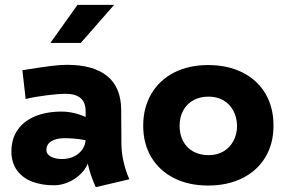

<svg xmlns="http://www.w3.org/2000/svg" viewBox="-20 -757 1189 796"><path d="M377 19Q335 -73.2 335 -160.2V-294.9Q335 -333 313.7 -350.6Q292.5 -368.2 251 -368.2Q225.1 -368.2 176.5 -362.3Q127.9 -356.4 86.4 -346.7L72.8 -465.8Q147.9 -478 188.7 -483.2Q229.5 -488.3 257.3 -488.3Q367.7 -488.3 424.8 -441.4Q481.9 -394.5 482.4 -301.8L483.4 -161.1Q483.9 -88.9 516.1 -13.7ZM204.1 11.2Q153.3 11.2 113.5 -3.9Q73.7 -19 50.5 -50.8Q27.3 -82.5 27.3 -129.9Q27.3 -180.7 52.7 -217.8Q78.1 -254.9 125.2 -274.7Q172.4 -294.4 235.8 -294.4Q272.9 -294.4 311.3 -281.5Q349.6 -268.6 385.7 -243.2L387.2 -160.2Q361.8 -170.9 324.5 -177.5Q287.1 -184.1 248 -184.1Q212.4 -184.1 192.1 -170.9Q171.9 -157.7 172.4 -134.3Q172.4 -118.2 190.4 -107.9Q208.5 -97.7 236.8 -97.7Q265.6 -97.7 287.8 -108.9Q310.1 -120.1 322.5 -139.2Q335 -158.2 335 -180.2L350.1 -110.4Q350.1 -80.6 328.9 -52.2Q307.6 -23.9 273.4 -6.3Q239.3 11.2 204.1 11.2ZM301.3 -736.8H453.1L314.9 -579.1H189Z M842.8 12.2Q762.6 12.2 701.7 -18.5Q640.7 -49.1 607.2 -105.4Q573.7 -161.6 573.7 -235.5Q573.7 -310.3 607.2 -367.6Q640.6 -424.8 701.6 -456.1Q762.6 -487.3 842.8 -487.3Q924.3 -487.3 986.1 -456.1Q1047.9 -424.8 1081.1 -367.7Q1114.3 -310.5 1113.8 -235.4Q1113.8 -161.1 1080.1 -105.1Q1046.4 -49.1 985.1 -18.5Q923.7 12.2 842.8 12.2ZM844.7 -113.8Q879.4 -113.8 905.7 -128.8Q932 -143.9 947.2 -171.6Q962.4 -199.2 962.9 -235.4Q961.9 -271.5 946.8 -299.1Q931.6 -326.7 905.2 -341.6Q878.7 -356.4 844.7 -356.4Q809.2 -356.4 782 -341.6Q754.9 -326.7 739.7 -299.2Q724.6 -271.6 724.6 -235.4Q724.6 -199.2 739.3 -171.5Q754 -143.9 781.3 -128.8Q808.6 -113.8 844.7 -113.8Z"/></svg>

Font: DavidDev Light
Style: Regular
Weight: 300
Designer: David.dev
Foundry: David.dev
Version: Version 1.001;FEAKit 1.0